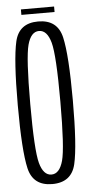

<svg xmlns="http://www.w3.org/2000/svg" viewBox="-53 -768 379 804"><g transform="rotate(-5 136.0 -366.0)"><path d="M134 4Q215 4 232.5 -71Q250 -146 250 -337.5Q250 -528 232.5 -603.8Q215 -679.5 134 -679.5Q53 -679.5 35.8 -604.2Q18.5 -529 18.5 -337.5Q18.5 -146 36 -71Q53.5 4 134 4ZM134 -36Q100 -36 85.5 -89.5Q71 -143 71 -337.5Q71 -532.5 85.5 -586Q100 -639.5 134 -639.5Q168 -639.5 182.8 -586Q197.5 -532.5 197.5 -337.5Q197.5 -143 182.8 -89.5Q168 -36 134 -36ZM66.5 -713H206V-736H66.5Z"/></g></svg>

Font: Anybody ExtraCondensed Light
Style: Regular
Weight: 300
Width: 2
Version: Version 1.113;gftools[0.9.25]